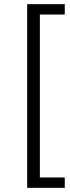

<svg xmlns="http://www.w3.org/2000/svg" viewBox="-20 -725 338 925"><path d="M111 180V-705H292V-655H172V130H292V180Z"/></svg>

Font: Nunito Sans 12pt Light
Style: Regular
Weight: 300
Designer: Vernon Adams
Foundry: Vernon Adams
Version: Version 3.101;gftools[0.9.27]